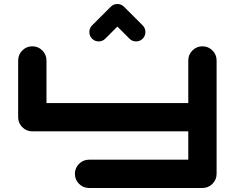

<svg xmlns="http://www.w3.org/2000/svg" viewBox="-20 -940 1174 960"><path d="M426.8 -779.8Q426.8 -799.3 440.4 -813L533.7 -906.2Q547.4 -919.9 566.9 -919.9Q586.4 -919.9 600.1 -906.2L693.4 -813Q707 -799.3 707 -779.8Q707 -760.3 693.4 -746.6Q679.7 -732.9 660.6 -732.9Q641.1 -732.9 627.4 -746.6L566.9 -807.1L506.3 -746.6Q492.7 -732.9 473.1 -732.9Q454.1 -732.9 440.4 -746.6Q426.8 -760.3 426.8 -779.8ZM1063 -70.8Q1063 -41.5 1042.2 -20.8Q1021.5 0 992.2 0H425.3Q396 0 375.2 -20.8Q354.5 -41.5 354.5 -70.8Q354.5 -100.1 375.2 -120.8Q396 -141.6 425.3 -141.6H921.4V-283.2H141.6Q112.3 -283.2 91.6 -304Q70.8 -324.7 70.8 -354V-637.7Q70.8 -667 91.6 -687.7Q112.3 -708.5 141.6 -708.5Q170.9 -708.5 191.7 -687.7Q212.4 -667 212.4 -637.7V-424.8H921.4V-637.7Q921.4 -667 942.1 -687.7Q962.9 -708.5 992.2 -708.5Q1021.5 -708.5 1042.2 -687.7Q1063 -667 1063 -637.7Z"/></svg>

Font: Robtronika
Style: Regular
Weight: 400
Designer: GGBot
Version: 1.00